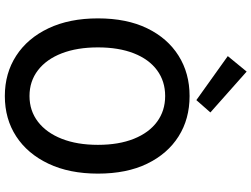

<svg xmlns="http://www.w3.org/2000/svg" viewBox="-143 -883 1040 794"><g transform="rotate(90 377.0 -486.0)"><path d="M377 14Q283 14 210.5 -33Q138 -80 97 -166.5Q56 -253 56 -371Q56 -490 97 -574.5Q138 -659 210.5 -704.5Q283 -750 377 -750Q472 -750 544 -704.5Q616 -659 657 -574.5Q698 -490 698 -371Q698 -253 657 -166.5Q616 -80 544 -33Q472 14 377 14ZM377 -88Q438 -88 483.5 -123Q529 -158 554 -221.5Q579 -285 579 -371Q579 -457 554 -519.5Q529 -582 483.5 -615.5Q438 -649 377 -649Q316 -649 270.5 -615.5Q225 -582 200.5 -519.5Q176 -457 176 -371Q176 -285 200.5 -221.5Q225 -158 270.5 -123Q316 -88 377 -88ZM394 -778 212 -908 276 -986 445 -836Z"/></g></svg>

Font: Noto Sans SC Thin Medium
Style: Regular
Weight: 500
Version: Version 2.004-H2;hotconv 1.0.118;makeotfexe 2.5.65603